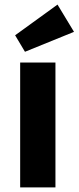

<svg xmlns="http://www.w3.org/2000/svg" viewBox="-20 -818 343 838"><path d="M222 0V-545H68V0ZM89 -592 303 -679 231 -798 46 -664Z"/></svg>

Font: Secuela Black
Style: Regular
Weight: 900
Designer: Fernando Haro
Foundry: deFharo
Version: Version 1.704